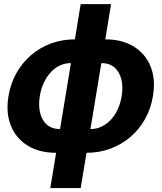

<svg xmlns="http://www.w3.org/2000/svg" viewBox="-20 -748 802 953"><path d="M229.7 185.4 380.5 -727.5H531.4L380.5 185.4ZM258 10.5Q175.1 10.4 117.3 -25.2Q59.6 -60.8 34 -124.2Q8.4 -187.6 22.1 -270.7Q32.2 -333.2 61.4 -385Q90.5 -436.8 134.4 -474.5Q178.3 -512.1 233.6 -532.4Q289 -552.7 351.8 -552.7H379.9L286.1 10.5ZM277.5 -107.4H294.1L349 -434.8H332Q301.7 -434.8 275.8 -422.2Q250 -409.6 229.9 -387Q209.9 -364.5 196.4 -334.7Q182.9 -305 177.5 -270.7Q170.2 -225.3 179 -188.2Q187.7 -151.2 212.6 -129.4Q237.5 -107.6 277.5 -107.4ZM408.8 10.5H381.1L474.8 -552.7H502.5Q586.1 -552.7 644 -517Q701.9 -481.2 727.5 -417.8Q753.1 -354.4 739.1 -270.7Q728.8 -208.3 699.8 -156.7Q670.7 -105.1 626.8 -67.7Q582.8 -30.3 527.3 -9.9Q471.8 10.5 408.8 10.5ZM428.5 -107.4Q459.3 -107.4 485.2 -120Q511.1 -132.6 531.3 -154.8Q551.6 -177.1 564.9 -206.7Q578.3 -236.4 584 -270.7Q591.5 -316.8 582.5 -353.8Q573.4 -390.8 548.7 -412.8Q523.9 -434.8 483.4 -434.8H466.8L411.9 -107.4Z"/></svg>

Font: Inter Tight
Style: Italic
Weight: 400
Italic angle: -9.39999°
Designer: Rasmus Andersson
Foundry: rsms
Version: Version 3.002